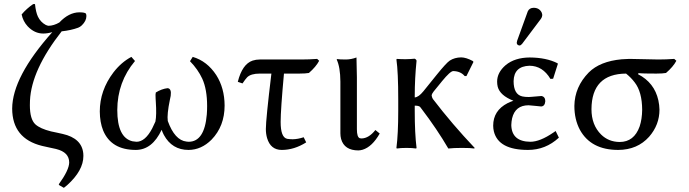

<svg xmlns="http://www.w3.org/2000/svg" viewBox="-20 -718 3343 932"><path d="M184.1 -9.8Q39.6 -45.4 39.1 -190.9Q40 -344.7 233.9 -562Q210.4 -555.2 189.9 -555.2Q147.5 -555.2 114.3 -590.3Q91.8 -614.7 85 -647.9Q109.9 -677.2 141.1 -698.2H149.9Q153.8 -659.2 164.1 -637.2Q176.8 -610.8 201.7 -597.2Q210 -593.3 215.8 -592.8Q241.2 -593.3 268.1 -608.9Q314 -657.7 365.2 -658.2Q394 -658.2 397.5 -650.9Q399.4 -646 399.4 -640.1Q399.4 -616.7 377.4 -595.2Q368.7 -586.9 359.4 -583.5Q324.7 -570.8 279.3 -565.9Q132.3 -378.4 125.5 -229.5Q125 -218.3 125 -207Q125 -139.6 151.4 -114.7Q174.8 -93.3 228 -80.1Q234.4 -78.6 254.4 -74.5Q274.4 -70.3 284.2 -67.9Q377.4 -46.9 384.3 27.3Q384.8 33.7 384.8 39.1Q384.8 109.9 306.2 180.7Q296.4 189.5 290 193.8L268.1 181.2L265.1 176.8Q315.4 107.4 315.9 70.8Q315.9 21 252.9 5.4Q251.5 4.9 251 4.9Q240.7 2.4 219.2 -2Q195.3 -7.3 184.1 -9.8Z M1070.3 -206.1Q1070.3 -105.5 1006.8 -40Q957.5 9.3 895.5 9.8Q814.9 9.8 775.4 -63Q769 -75.2 764.6 -87.9Q719.2 9.3 639.6 9.8Q519.5 9.8 480.5 -85Q464.8 -124.5 464.4 -176.8Q464.4 -279.3 530.8 -366.7Q568.8 -416 617.7 -441.9L635.3 -421.9Q549.8 -320.3 549.3 -184.1Q549.3 -49.8 623 -32.2Q632.8 -30.3 642.6 -29.8Q684.6 -29.8 718.8 -94.7Q726.6 -109.9 734.4 -127.9Q740.7 -159.7 736.3 -224.1Q736.3 -229 735.4 -239.7Q733.9 -261.7 736.3 -269Q764.6 -286.6 793.5 -290Q813.5 -288.1 808.6 -252.9Q807.6 -248 804.7 -233.9Q790 -162.6 794.4 -130.9Q828.1 -37.1 885.3 -30.8Q890.6 -30.3 895.5 -29.8Q972.7 -29.8 983.9 -162.6Q985.4 -182.1 985.4 -203.1Q985.4 -284.2 961.9 -335.9Q940.9 -381.3 902.3 -420.9L915.5 -441.9Q985.4 -421.4 1029.8 -353.5Q1069.8 -290.5 1070.3 -206.1Z M1358.4 -360.8Q1342.3 -184.6 1342.3 -126Q1342.3 -51.8 1373 -44.4Q1375 -43.9 1375.5 -43.9Q1389.6 -42 1400.9 -42Q1426.3 -42.5 1454.1 -51.8L1466.3 -26.9Q1408.2 9.8 1347.7 9.8Q1293.5 9.8 1276.4 -47.9Q1270.5 -68.4 1270.5 -91.8Q1270.5 -137.7 1297.4 -360.8H1241.2Q1197.8 -360.8 1179.7 -342.8Q1170.9 -333.5 1157.2 -313L1134.3 -320.8Q1155.8 -406.7 1206.1 -423.8Q1222.7 -429.2 1241.2 -429.2H1441.9Q1481 -429.2 1519.5 -432.1L1529.3 -422.9Q1513.7 -393.6 1479.5 -363.8Q1463.4 -360.8 1432.6 -360.8Z M1632.3 -321.8Q1631.8 -392.1 1614.3 -429.2L1616.2 -431.2Q1628.4 -429.2 1660.2 -429.2Q1685.5 -429.7 1710.4 -439Q1710.4 -438 1712.4 -342.8V-90.8Q1712.4 -51.3 1727.1 -46.9Q1731.4 -45.9 1735.4 -45.9Q1770.5 -46.9 1802.2 -86.9L1823.2 -69.8Q1786.6 -5.4 1740.2 8.8Q1730 11.7 1720.2 12.2Q1651.4 12.2 1635.7 -43.5Q1632.3 -56.6 1632.3 -70.8Z M1913.1 -234.9Q1913.1 -367.7 1904.3 -429.2L1906.2 -432.1Q1949.2 -428.7 1993.2 -433.1Q2001.5 -428.7 2002 -422.9Q1993.2 -337.4 1993.2 -251V-245.1Q2011.7 -246.1 2035.2 -274.9Q2035.2 -274.9 2100.6 -356Q2146 -412.1 2163.1 -423.8Q2186.5 -439 2218.8 -439.5Q2243.2 -439 2274.9 -421.9L2278.3 -417.5L2244.1 -348.6H2235.8Q2216.3 -372.1 2180.2 -373Q2166 -373 2125.5 -323.7Q2122.6 -319.8 2120.1 -316.9L2085 -273.9Q2076.2 -262.2 2075.2 -255.9Q2076.2 -245.6 2081.1 -237.8Q2174.8 -115.2 2284.2 0L2282.2 2.9Q2267.1 0 2222.2 0Q2182.1 0 2156.2 2.9Q2101.6 -90.8 2025.4 -190.9L2024.4 -191.9L2023.9 -192.9L2022.9 -193.8L2022.5 -194.8L2021.5 -195.8L2021 -196.8L2020 -197.8L2019 -199.2Q2012.2 -205.1 1995.6 -205.1Q1994.1 -205.1 1993.2 -205.1V-180.2Q1993.2 -70.8 2002 0L2000 2.9Q1981.9 0 1953.1 0Q1924.3 0 1906.2 2.9L1904.3 0Q1913.1 -68.4 1913.1 -180.2Z M2570.3 -680.2Q2597.2 -680.2 2608.9 -658.2Q2611.8 -651.4 2612.3 -645Q2611.8 -634.8 2606 -627L2514.2 -504.9Q2507.8 -497.6 2502 -497.1Q2489.3 -498.5 2488.3 -509.8Q2488.8 -514.2 2490.2 -520L2542 -663.1Q2549.8 -679.7 2570.3 -680.2ZM2550.3 -398.9Q2474.6 -396.5 2473.1 -324.2Q2473.1 -259.8 2515.1 -250Q2527.8 -247.1 2546.9 -247.1Q2547.4 -247.1 2560.5 -248Q2604 -252 2607.9 -252Q2626.5 -249 2627 -227.1Q2625 -202.1 2606.9 -201.2Q2603 -201.2 2578.1 -204.1Q2551.3 -207 2545.9 -207Q2481 -207 2465.8 -143.6Q2462.4 -127.9 2461.9 -110.8Q2463.9 -30.8 2554.2 -29.8Q2601.1 -29.8 2666.5 -74.7Q2671.4 -78.1 2677.2 -82L2692.9 -49.8Q2628.4 9.8 2543 9.8Q2399.9 9.8 2377.4 -79.6Q2374 -93.8 2374 -107.9Q2374 -181.2 2443.8 -217.3Q2457.5 -224.1 2472.2 -229Q2407.2 -254.4 2396 -296.9Q2393.1 -309.1 2393.1 -321.8Q2393.1 -366.2 2434.6 -401.9Q2479 -438.5 2551.3 -439Q2631.8 -438.5 2686 -411.1L2688 -408.2L2665 -335.9L2651.9 -335Q2614.3 -398.4 2550.3 -398.9Z M3212.9 -363.8Q3196.8 -360.8 3166 -360.8Q3097.2 -360.8 3079.1 -362.8L3077.1 -357.9Q3156.7 -316.9 3175.8 -231Q3180.7 -208.5 3181.2 -186Q3181.2 -111.8 3130.9 -54.2Q3074.2 9.3 2981 9.8Q2848.6 9.8 2794.9 -87.9Q2768.1 -138.2 2768.1 -204.1Q2769.5 -296.4 2837.9 -366.2Q2892.1 -420.4 2997.6 -430.2Q3016.1 -431.6 3034.2 -432.1Q3057.6 -432.1 3105 -430.7Q3152.3 -429.2 3175.8 -429.2Q3214.8 -429.2 3252.9 -432.1L3263.2 -422.9Q3247.6 -393.6 3212.9 -363.8ZM2987.8 -28.8Q3058.1 -28.8 3085 -104.5Q3096.7 -139.6 3097.2 -185.1Q3096.7 -272 3061 -317.9Q3043.5 -341.3 3019 -360.8Q2852.1 -359.4 2851.1 -188Q2851.1 -111.3 2897.9 -64.9Q2934.1 -29.3 2987.8 -28.8Z"/></svg>

Font: Linux Biolinum Capitals O
Style: Small Caps
Weight: 400
Designer: Philipp H. Poll
Foundry: Philipp H. Poll
Version: Version 1.0.4